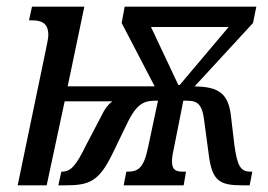

<svg xmlns="http://www.w3.org/2000/svg" viewBox="-20 -556 804 576"><path d="M117 -404 33 0H120L174 -252H317C304 -242 295 -231 284 -208L239 -122C209 -61 194 -41 165 -41H164L155 0H177C248 0 277 -12 317 -94L364 -191C395 -253 419 -254 454 -254L424 -113C411 -50 393 -41 362 -41H359L351 0H531L538 -41H531C508 -41 496 -45 496 -72C496 -80 497 -91 501 -108L530 -254C566 -254 586 -254 593 -191L606 -94C616 -13 638 0 708 0H729L737 -41H732C703 -41 692 -55 683 -122L673 -207C665 -280 632 -295 564 -297L739 -487L749 -536H354L345 -487L444 -297H183L233 -536H76L67 -495H75C103 -495 125 -488 125 -451C125 -442 121 -423 117 -404ZM515 -301 433 -475H666L519 -301Z"/></svg>

Font: Noto Serif ExtraCondensed
Style: Italic
Weight: 400
Width: 2
Italic angle: -12°
Designer: Monotype Design Team
Foundry: Monotype Imaging Inc.
Version: Version 2.014